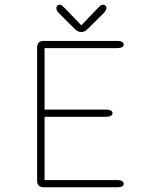

<svg xmlns="http://www.w3.org/2000/svg" viewBox="-20 -792 659 812"><path d="M503 -604Q503 -588.5 474.5 -588.5H168.5V-328.5H427.5Q441.5 -328.5 448.8 -324.5Q456 -320.5 456 -313.5Q456 -306.5 448.8 -302.2Q441.5 -298 427.5 -298H168.5V-30.5H474.5Q503 -30.5 503 -15Q503 0 474.5 0H165.5Q137 0 137 -28.5V-590.5Q137 -619 165.5 -619H474.5Q503 -619 503 -604ZM418.5 -736.5 353 -671.5Q345 -663.5 338.2 -660Q331.5 -656.5 323.5 -656.5Q315.5 -656.5 308.8 -660Q302 -663.5 294 -671.5L229 -736.5Q218.5 -747 218.5 -758Q218.5 -764 222 -768Q225.5 -772 231 -772Q238 -772 242.5 -768.5Q247 -765 254.5 -757L324 -685L392.5 -756.5Q400 -764.5 404.8 -768.2Q409.5 -772 416 -772Q422.5 -772 426.2 -768.2Q430 -764.5 430 -759Q430 -754.5 427.2 -748.8Q424.5 -743 418.5 -736.5Z"/></svg>

Font: Sono ExtraLight
Style: Regular
Weight: 200
Designer: Tyler Finck
Foundry: Tyler Finck
Version: Version 2.112